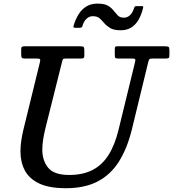

<svg xmlns="http://www.w3.org/2000/svg" viewBox="-20 -1000 935 1037"><path d="M632 -836.5Q664.5 -836.5 688 -850.8Q711.5 -865 727.5 -892Q743.5 -919 752.5 -956Q754 -962 753.2 -964.5Q752.5 -967 745.5 -967H718Q711 -967 708.5 -964.5Q706 -962 704 -956Q696 -931 682 -917.8Q668 -904.5 649 -904.5Q627.5 -904.5 615.8 -917Q604 -929.5 594.5 -941.5Q583 -957 563.8 -968.8Q544.5 -980.5 506.5 -980.5Q471.5 -980.5 446.2 -965Q421 -949.5 404.8 -923.2Q388.5 -897 378.5 -865Q376.5 -857.5 376.8 -853.8Q377 -850 385.5 -850H412Q421 -850 424.5 -857Q431.5 -883.5 446.5 -898Q461.5 -912.5 481 -912.5Q506 -912.5 519 -900.2Q532 -888 542.5 -875.5Q555.5 -860.5 575 -848.5Q594.5 -836.5 632 -836.5ZM315 -665.5Q317.5 -676.5 320 -680.2Q322.5 -684 337 -684H419Q429 -684 432.2 -687Q435.5 -690 435.5 -700V-727.5Q435.5 -742 431.8 -746Q428 -750 414 -750H113.5Q102.5 -750 98.5 -747.2Q94.5 -744.5 94.5 -733V-704.5Q94.5 -692.5 97.8 -688.2Q101 -684 113.5 -684H177.5Q194.5 -684 196.5 -679.5Q198.5 -675 195 -661.5L106.5 -300Q99 -269 94.8 -239.5Q90.5 -210 90.5 -182Q90.5 -124.5 114 -79.8Q137.5 -35 191.2 -9.2Q245 16.5 336 16.5Q437.5 16.5 507.2 -19.8Q577 -56 621.8 -126.5Q666.5 -197 692 -300L780.5 -664Q784 -677.5 787.5 -680.8Q791 -684 808 -684H876Q886.5 -684 890.8 -687Q895 -690 895 -701V-729.5Q895 -744 890 -747Q885 -750 871 -750H612Q603.5 -750 601.8 -746Q600 -742 600 -733.5V-704.5Q600 -692.5 602.5 -688.2Q605 -684 617 -684H691Q708 -684 710.2 -679.8Q712.5 -675.5 709 -663L620.5 -300Q600 -215.5 565 -161.2Q530 -107 478 -81Q426 -55 354 -55Q272 -55 240.2 -94Q208.5 -133 208.5 -192Q208.5 -218 213.2 -248Q218 -278 226 -310Z"/></svg>

Font: Besley Medium
Style: Italic
Weight: 500
Italic angle: -13°
Designer: Owen Earl
Foundry: indestructible type*
Version: Version 2.001